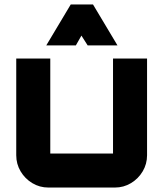

<svg xmlns="http://www.w3.org/2000/svg" viewBox="-20 -843 735 863"><path d="M198 0Q158 0 125 -20Q92 -40 72.5 -73Q53 -106 53 -145V-580H206V-153Q206 -153 206 -153Q206 -153 206 -153H488Q488 -153 488 -153Q488 -153 488 -153V-580H641V-145Q641 -106 621.5 -73Q602 -40 569 -20Q536 0 496 0H198ZM188 -639 298 -823H398L508 -639H374L346 -683L321 -639Z"/></svg>

Font: Orbitron Black
Style: Regular
Weight: 900
Designer: Matt McInerney
Foundry: The League of Moveable Type
Version: Version 2.001